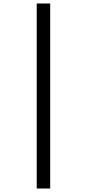

<svg xmlns="http://www.w3.org/2000/svg" viewBox="-20 -819 498 1098"><path d="M190 -799V259H267V-799Z"/></svg>

Font: Noto Serif Sinhala Condensed ExtraBold
Style: Regular
Weight: 800
Width: 3
Designer: Jelle Bosma - Monotype Design Team
Foundry: Monotype Imaging Inc.
Version: Version 2.007